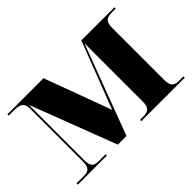

<svg xmlns="http://www.w3.org/2000/svg" viewBox="-94 -785 1034 1034"><g transform="rotate(-45 423.5 -268.0)"><path d="M16 0H238V-10H190C148 -10 134 -20 134 -71V-485H136L321 0H387L578 -508H580V-69C580 -22 561 -10 524 -10H500V0H831V-10H804C761 -10 744 -20 744 -71V-465C744 -516 763 -526 804 -526H831V-536H579L432 -154L291 -536H16V-526H52C102 -526 124 -516 124 -468V-68C124 -20 105 -10 73 -10H16Z"/></g></svg>

Font: Noto Serif Display ExtraBold
Style: Regular
Weight: 800
Designer: Monotype Design Team
Foundry: Monotype Imaging Inc.
Version: Version 2.009